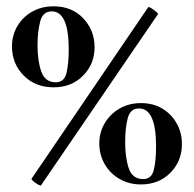

<svg xmlns="http://www.w3.org/2000/svg" viewBox="-20 -580 614 609"><path d="M150 -303Q92 -303 55 -340.5Q18 -378 18 -433Q18 -468 35 -497Q52 -526 82 -543Q112 -560 150 -560Q208 -560 244 -522Q280 -484 280 -430Q280 -377 243.5 -340Q207 -303 150 -303ZM157 -319Q184 -319 191 -349Q198 -379 198 -423Q198 -544 144 -544Q116 -544 107.5 -512Q99 -480 99 -436Q99 -387 111 -353Q123 -319 157 -319ZM427 5Q389 5 359 -12.5Q329 -30 312 -59.5Q295 -89 295 -125Q295 -160 312 -189Q329 -218 359 -235.5Q389 -253 427 -253Q466 -253 495 -235.5Q524 -218 540.5 -188.5Q557 -159 557 -123Q557 -69 520.5 -32Q484 5 427 5ZM434 -12Q461 -12 468 -41.5Q475 -71 475 -116Q475 -236 421 -236Q393 -236 385 -204.5Q377 -173 377 -129Q377 -80 388.5 -46Q400 -12 434 -12ZM110 8Q109 10 101 5.5Q93 1 86 -5Q79 -11 80 -13L450 -557Q452 -559 460 -554Q468 -549 475 -543Q482 -537 481 -535Z"/></svg>

Font: Cormorant
Style: Bold
Weight: 700
Designer: Christian Thalmann (Catharsis Fonts)
Foundry: Catharsis Fonts
Version: Version 4.000